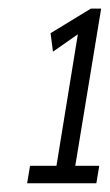

<svg xmlns="http://www.w3.org/2000/svg" viewBox="-20 -789 251 439"><path d="M42 -370 48.7 -409.9H109.1L158 -710.6L101.1 -670.9L95.6 -713.1L187.9 -769.4H211.3L152.1 -409.9H206.9L200.3 -370Z"/></svg>

Font: Georama
Style: Italic
Weight: 400
Width: 2
Italic angle: -9°
Designer: Jean-Baptiste Levee
Foundry: Production Type
Version: Version 1.000